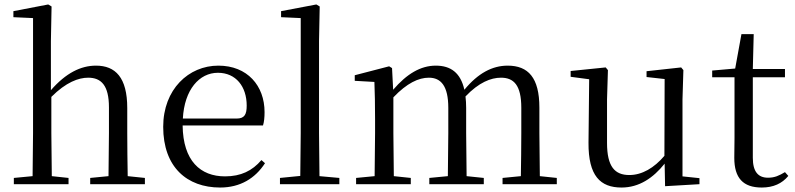

<svg xmlns="http://www.w3.org/2000/svg" viewBox="-20 -825 3563 860"><path d="M465 0H629V-28L552 -36C551 -91 550 -173 550 -229V-341C550 -478 497 -531 410 -531C342 -531 275 -498 208 -421V-641L211 -796L196 -805L40 -775V-748L128 -744V-229L126 -36L42 -28V0H287V-28L212 -36L210 -229V-391C276 -457 332 -477 375 -477C433 -477 468 -443 468 -344V-229L466 -36L384 -28V0Z M966 15C1056 15 1123 -26 1167 -94L1151 -108C1110 -60 1059 -35 988 -35C878 -35 800 -104 798 -263H1158C1163 -279 1165 -299 1165 -323C1165 -441 1088 -531 958 -531C825 -531 711 -425 711 -257C711 -76 818 15 966 15ZM799 -294C806 -424 873 -499 956 -499C1037 -499 1085 -437 1085 -352C1085 -312 1075 -294 1040 -294Z M1324 0H1500V-28L1411 -36L1409 -229V-641L1412 -796L1397 -805L1239 -775V-748L1327 -744V-229L1325 -37L1234 -28V0Z M2311 0H2474V-28L2398 -36L2396 -229V-343C2396 -477 2346 -531 2254 -531C2185 -531 2121 -497 2060 -423C2043 -499 1999 -531 1932 -531C1864 -531 1802 -494 1741 -423L1736 -520L1723 -528L1569 -488V-463L1657 -458C1659 -408 1660 -358 1660 -290V-229L1658 -36L1575 -28V0H1820V-28L1744 -36L1742 -229V-389C1803 -453 1855 -477 1901 -477C1955 -477 1988 -440 1988 -342V-229L1986 -36L1903 -28V0H2147V-28L2070 -36L2068 -229V-342C2068 -360 2067 -377 2065 -393C2125 -456 2179 -477 2224 -477C2281 -477 2315 -444 2315 -342V-229C2315 -173 2314 -92 2313 -36L2231 -28V0Z M2959 9 3113 0V-27L3037 -35V-380L3041 -511L3031 -523L2876 -506V-480L2957 -471L2956 -127C2910 -73 2856 -41 2799 -41C2734 -41 2699 -78 2699 -185V-380L2703 -511L2693 -523L2536 -507V-481L2619 -470L2616 -186C2615 -37 2669 15 2764 15C2843 15 2906 -28 2957 -92Z M3392 15C3444 15 3483 -3 3511 -37L3496 -54C3469 -38 3450 -29 3420 -29C3376 -29 3352 -56 3352 -118V-479H3496V-516H3352L3356 -672H3301L3273 -518L3170 -509V-479H3270V-207C3270 -171 3269 -150 3269 -118C3269 -28 3308 15 3392 15Z"/></svg>

Font: Noto Serif CJK KR
Style: Regular
Weight: 400
Designer: Ryoko NISHIZUKA 西塚涼子 (kana & ideographs); Frank Grießhammer (Latin, Greek & Cyrillic); Wenlong ZHANG 张文龙 (bopomofo); San
Foundry: Adobe
Version: Version 2.001;hotconv 1.1.0;makeotfexe 2.6.0